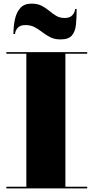

<svg xmlns="http://www.w3.org/2000/svg" viewBox="-20 -1037 514 1057"><path d="M119.5 -899Q90.5 -899 76.8 -882.8Q63 -866.5 63 -850H54Q54 -892.5 62.2 -930.8Q70.5 -969 92 -993Q113.5 -1017 153 -1017Q187 -1017 209.8 -1005Q232.5 -993 251 -977.5Q269.5 -962 289.2 -950Q309 -938 336.5 -938Q365.5 -938 379.2 -954.2Q393 -970.5 393 -987H402Q402 -939.5 398.2 -901.8Q394.5 -864 376 -842Q357.5 -820 313 -820Q280.5 -820 257 -832Q233.5 -844 213.5 -859.5Q193.5 -875 171.5 -887Q149.5 -899 119.5 -899ZM15 -9H125V-741H15V-750H460V-741H340V-9H460V0H15Z"/></svg>

Font: Bodoni* 24pt Fatface
Style: Regular
Weight: 900
Version: Version 2.3